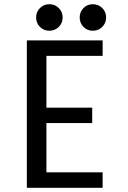

<svg xmlns="http://www.w3.org/2000/svg" viewBox="-20 -892 610 912"><path d="M259.2 -764.2Q241 -746 214.5 -746Q188 -746 169.8 -764.2Q151.5 -782.5 151.5 -809Q151.5 -835.5 169.8 -853.8Q188 -872 214.5 -872Q241 -872 259.2 -853.8Q277.5 -835.5 277.5 -809Q277.5 -782.5 259.2 -764.2ZM465.8 -764.2Q447.5 -746 421 -746Q394.5 -746 376.5 -764.2Q358.5 -782.5 358.5 -809Q358.5 -835.5 376.5 -853.8Q394.5 -872 421 -872Q447.5 -872 465.8 -853.8Q484 -835.5 484 -809Q484 -782.5 465.8 -764.2ZM467.5 -626.5H200.5V-380.5H418V-307.5H200.5V-73.5H467.5V0H107.5V-700H467.5Z"/></svg>

Font: League Mono Narrow
Style: Regular
Weight: 400
Width: 3
Designer: Tyler Finck
Foundry: The League of Moveable Type / Tyler Finck
Version: Version 2.210